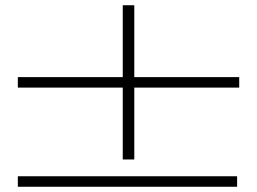

<svg xmlns="http://www.w3.org/2000/svg" viewBox="-20 -672 980 732"><path d="M48 -338H448V-64H492V-338H892V-378H492V-652H448V-378H48ZM48 0V40H884V0Z"/></svg>

Font: Old Standard
Style: Regular
Weight: 400
Designer: Alexey Kryukov <alexios@thessalonica.org.ru>
Version: Version 2.0